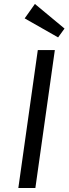

<svg xmlns="http://www.w3.org/2000/svg" viewBox="-20 -937 342 957"><path d="M71.4 0H156.3L253.3 -687.3H168.4ZM301.6 -794.7 154 -917.3 103 -845.4 269.6 -750.6Z"/></svg>

Font: Secuela ExtLt
Style: Italic
Weight: 200
Italic angle: -8°
Designer: Fernando Haro
Foundry: deFharo
Version: Version 1.704